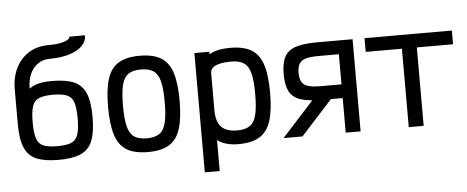

<svg xmlns="http://www.w3.org/2000/svg" viewBox="-59 -951 3118 1283"><g transform="rotate(-5 1500.0 -309.0)"><path d="M300 14Q207 14 152 -9.5Q97 -33 73 -90.5Q49 -148 49 -250V-480Q49 -563 80.5 -625Q112 -687 168 -721.5Q224 -756 299 -756Q364 -756 403.5 -768.5Q443 -781 443 -800H548Q548 -759 517 -728.5Q486 -698 430 -681Q374 -664 299 -664Q254 -664 220.5 -641Q187 -618 168 -576.5Q149 -535 149 -480V-477Q167 -491 188.5 -499Q210 -507 237.5 -511Q265 -515 300 -515Q394 -515 448.5 -491.5Q503 -468 527 -411Q551 -354 551 -251Q551 -149 527 -91Q503 -33 448.5 -9.5Q394 14 300 14ZM300 -78Q359 -78 392 -91Q425 -104 438 -141.5Q451 -179 451 -251Q451 -324 438 -360.5Q425 -397 392 -410Q359 -423 300 -423Q241 -423 208 -410Q175 -397 162 -360Q149 -323 149 -250Q149 -178 162 -141Q175 -104 208 -91Q241 -78 300 -78Z M900 14Q810 14 757.5 -18Q705 -50 682.5 -121.5Q660 -193 660 -309Q660 -426 682.5 -497Q705 -568 757.5 -600Q810 -632 900 -632Q990 -632 1042.5 -600Q1095 -568 1117.5 -497Q1140 -426 1140 -309Q1140 -193 1117.5 -121.5Q1095 -50 1042.5 -18Q990 14 900 14ZM900 -78Q954 -78 984.5 -99Q1015 -120 1027.5 -170.5Q1040 -221 1040 -309Q1040 -398 1027.5 -448Q1015 -498 984.5 -519Q954 -540 900 -540Q846 -540 815.5 -519Q785 -498 772.5 -448Q760 -398 760 -309Q760 -221 772.5 -170.5Q785 -120 815.5 -99Q846 -78 900 -78Z M1266 182V-618H1366V-601Q1392 -617 1427 -624.5Q1462 -632 1507 -632Q1597 -632 1649.5 -600Q1702 -568 1724.5 -497.5Q1747 -427 1747 -310Q1747 -193 1724.5 -122Q1702 -51 1649.5 -18.5Q1597 14 1507 14Q1462 14 1427 4Q1392 -6 1366 -25V182ZM1507 -78Q1561 -78 1591.5 -99Q1622 -120 1634.5 -171Q1647 -222 1647 -310Q1647 -398 1634.5 -448Q1622 -498 1591.5 -519Q1561 -540 1507 -540Q1460 -540 1428.5 -532.5Q1397 -525 1381.5 -510.5Q1366 -496 1366 -475V-225Q1366 -149 1400 -113.5Q1434 -78 1507 -78Z M2227 0V-526H2088Q2035 -526 2004.5 -517Q1974 -508 1961 -486Q1948 -464 1948 -425Q1948 -387 1961 -364.5Q1974 -342 2004.5 -333Q2035 -324 2088 -324H2299V-232H2088Q1997 -232 1944.5 -249.5Q1892 -267 1870 -309.5Q1848 -352 1848 -425Q1848 -499 1870 -541Q1892 -583 1944.5 -600.5Q1997 -618 2088 -618H2327V0ZM1810 0 2081 -298H2208L1937 0Z M2650 0V-618H2750V0ZM2407 -526V-618H2993V-526Z"/></g></svg>

Font: Victor Mono Thin
Style: Regular
Weight: 100
Monospace: yes
Designer: Rune Bjørnerås
Version: Version 1.561;gftools[0.9.30]